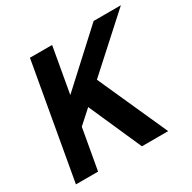

<svg xmlns="http://www.w3.org/2000/svg" viewBox="-155 -857 1015 1013"><g transform="rotate(-30 352.5 -350.0)"><path d="M27 0 151 -700H286L237 -423L539 -700H705L399 -423L589 0H429L287 -321L206 -248L162 0Z"/></g></svg>

Font: DM Sans 11pt
Style: Bold Italic
Weight: 700
Italic angle: -10°
Version: Version 4.004;gftools[0.9.30]